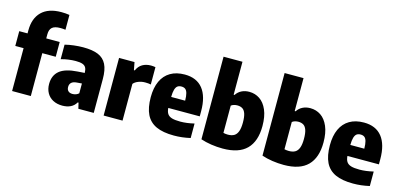

<svg xmlns="http://www.w3.org/2000/svg" viewBox="-71 -1286 3683 1765"><g transform="rotate(15 1770.0 -404.0)"><path d="M265.5 -587.5V-548.5H393.5V-408H265.5V0H87.5V-408H8.5V-548.5H87.5V-577Q87.5 -692 151.5 -755Q215.5 -818 338.5 -818Q379.5 -818 415.5 -812V-671Q390.5 -674.5 367 -674.5Q313 -674.5 289.2 -653.5Q265.5 -632.5 265.5 -587.5Z M864.5 -322.5V0H718L705 -55H697.5Q677.5 -21 644 -5.2Q610.5 10.5 567 10.5Q516 10.5 478 -9.5Q440 -29.5 419.5 -66.2Q399 -103 399 -151Q399 -232.5 452.5 -277Q506 -321.5 623 -329L689.5 -333.5Q689 -365.5 679 -383.8Q669 -402 645.8 -410Q622.5 -418 581.5 -418Q549.5 -418 512.8 -413Q476 -408 443 -398V-536.5Q481.5 -546.5 528 -552Q574.5 -557.5 616 -557.5Q705 -557.5 759 -535Q813 -512.5 838.8 -461.2Q864.5 -410 864.5 -322.5ZM689.5 -139.5V-233L644 -229.5Q575 -225 575 -170Q575 -144.5 589.5 -131Q604 -117.5 630 -117.5Q665 -117.5 689.5 -139.5Z M958.5 -548.5H1105.5L1119.5 -475H1127.5Q1146 -517.5 1180.5 -537.2Q1215 -557 1261 -557Q1280.5 -557 1303.5 -553V-388Q1282.5 -393 1249 -393Q1216 -393 1185.2 -381.2Q1154.5 -369.5 1138.5 -349.5V0H958.5Z M1814 -221.5H1514.5Q1517 -186 1530.5 -166Q1544 -146 1573 -137.2Q1602 -128.5 1653.5 -128.5Q1713 -128.5 1785 -145.5V-7.5Q1742.5 2 1705.2 6.2Q1668 10.5 1629 10.5Q1525 10.5 1460 -19.2Q1395 -49 1364 -112Q1333 -175 1333 -276Q1333 -365.5 1362 -428.5Q1391 -491.5 1447 -524.5Q1503 -557.5 1583 -557.5Q1696.5 -557.5 1755.2 -483.8Q1814 -410 1814 -270.5ZM1514 -326H1647Q1646.5 -371 1639.2 -396.5Q1632 -422 1618 -432.5Q1604 -443 1581.5 -443Q1558.5 -443 1544.2 -432.5Q1530 -422 1522.2 -396.5Q1514.5 -371 1514 -326Z M1883.5 -22V-808H2063.5V-494.5H2072Q2091.5 -525 2123.5 -541.2Q2155.5 -557.5 2197 -557.5Q2252 -557.5 2296.5 -527.8Q2341 -498 2367.5 -436.5Q2394 -375 2394 -284Q2394 -139 2320 -64.5Q2246 10 2093 10Q2039 10 1984 1.8Q1929 -6.5 1883.5 -22ZM2212 -269Q2212 -323 2201.5 -353.5Q2191 -384 2171.2 -396.2Q2151.5 -408.5 2122 -408.5Q2106 -408.5 2090.5 -404Q2075 -399.5 2063.5 -390.5V-131Q2084.5 -126 2106.5 -126Q2142.5 -126 2165.5 -139.5Q2188.5 -153 2200.2 -184.5Q2212 -216 2212 -269Z M2464.5 -22V-808H2644.5V-494.5H2653Q2672.5 -525 2704.5 -541.2Q2736.5 -557.5 2778 -557.5Q2833 -557.5 2877.5 -527.8Q2922 -498 2948.5 -436.5Q2975 -375 2975 -284Q2975 -139 2901 -64.5Q2827 10 2674 10Q2620 10 2565 1.8Q2510 -6.5 2464.5 -22ZM2793 -269Q2793 -323 2782.5 -353.5Q2772 -384 2752.2 -396.2Q2732.5 -408.5 2703 -408.5Q2687 -408.5 2671.5 -404Q2656 -399.5 2644.5 -390.5V-131Q2665.5 -126 2687.5 -126Q2723.5 -126 2746.5 -139.5Q2769.5 -153 2781.2 -184.5Q2793 -216 2793 -269Z M3519 -221.5H3219.5Q3222 -186 3235.5 -166Q3249 -146 3278 -137.2Q3307 -128.5 3358.5 -128.5Q3418 -128.5 3490 -145.5V-7.5Q3447.5 2 3410.2 6.2Q3373 10.5 3334 10.5Q3230 10.5 3165 -19.2Q3100 -49 3069 -112Q3038 -175 3038 -276Q3038 -365.5 3067 -428.5Q3096 -491.5 3152 -524.5Q3208 -557.5 3288 -557.5Q3401.5 -557.5 3460.2 -483.8Q3519 -410 3519 -270.5ZM3219 -326H3352Q3351.5 -371 3344.2 -396.5Q3337 -422 3323 -432.5Q3309 -443 3286.5 -443Q3263.5 -443 3249.2 -432.5Q3235 -422 3227.2 -396.5Q3219.5 -371 3219 -326Z"/></g></svg>

Font: Encode Sans Semi Condensed ExBd
Style: Regular
Weight: 800
Width: 4
Designer: Multiple Designers
Foundry: Impallari Type
Version: Version 2.000